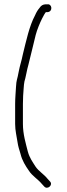

<svg xmlns="http://www.w3.org/2000/svg" viewBox="-20 -717 308 888"><path d="M199 -697H190C178.7 -696.3 170 -691.3 164 -682C155 -671.2 148.7 -661.6 142 -646C115.5 -596.7 101.3 -528.4 86 -467C78.9 -431.4 72.9 -419.1 66 -383C60.5 -350.3 55.5 -348.2 54 -315C52.7 -290.2 50 -263.1 50 -236V-144C50 -112.3 57.1 -87.3 61 -60C63.5 -41.1 69.5 -22.9 75 -5C81.8 24.5 98.5 51.3 114 73C128.4 96 156 112.2 173 133L184 145C199 163 227.4 138.4 211 122L200 110C183.4 88.8 158.7 75.1 144 53C130.8 31.9 116.6 12.9 109 -15C99.2 -54.2 86 -95.9 86 -144V-236C86 -248.7 86.3 -261.3 87 -274C89 -293.1 89.4 -323.6 93 -340C98.1 -354.1 105.7 -400 111 -416C121.7 -461.3 134.4 -509 145 -555C151.6 -580.2 164.2 -610.3 174 -630C177.8 -637.7 189.9 -661 193 -661H201C225.4 -664.1 221 -700.1 199 -697Z"/></svg>

Font: CiSf OpenHand
Style: Regular
Weight: 400
Foundry: Cannot Into Space Fonts
Version: Version 0.7892